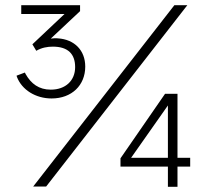

<svg xmlns="http://www.w3.org/2000/svg" viewBox="-20 -720 834 741"><path d="M179 -340C257 -340 309 -391 309 -463C309 -525 268 -568 203 -572C194 -573 184 -572 176 -571L289 -677V-700H62V-666H229L105 -549L120 -524C141 -536 162 -540 184 -540C243 -540 270 -511 270 -461C270 -409 233 -374 176 -374C130 -374 100 -397 79 -434L76 -440L44 -428L45 -424C64 -373 118 -340 179 -340ZM108 0H158L703 -700H653ZM445 -77H628V1H665V-77H714V-111H665V-358H617L445 -109ZM486 -111 628 -313V-111Z"/></svg>

Font: Fixel Display ExtraLight
Style: Regular
Weight: 200
Designer: AlfaBravo + MacPaw
Foundry: Kyrylo Tkachov, Marchela Mozhyna, Serhii Makarenko, Maria Weinstein, Zakhar Kryvoshyya
Version: Version 1.211